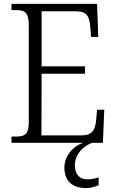

<svg xmlns="http://www.w3.org/2000/svg" viewBox="-20 -734 598 987"><path d="M39 0H409C360 14 311 65 311 127C311 198 353 233 423 233C443 233 468 227 487 218V178C465 185 448 188 430 188C394 188 365 168 365 116C365 53 416 13 454 0H509L516 -170H479L474 -115C469 -65 454 -38 396 -38H193L194 -355H417V-393H194V-676H370C427 -676 440 -649 444 -596L448 -544H485L479 -714H39V-682H62C107 -682 128 -672 128 -603V-108C128 -42 107 -32 62 -32H39Z"/></svg>

Font: Noto Serif Devanagari SemiCondensed Light
Style: Regular
Weight: 300
Width: 4
Designer: Universal Thirst, Indian Type Foundry and the Monotype Design Team
Foundry: Monotype Imaging Inc.
Version: Version 2.004